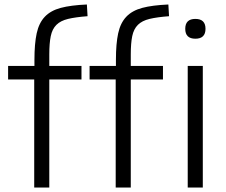

<svg xmlns="http://www.w3.org/2000/svg" viewBox="-20 -833 1002 853"><path d="M848 -661Q803 -661 803 -705Q803 -749 848 -749Q893 -749 893 -705Q893 -661 848 -661ZM814 -540H881V0H814ZM494 -480H378V-540H495V-567Q495 -639 505 -685Q515 -731 541 -758.5Q567 -786 612 -798Q657 -810 728 -813L731 -761Q678 -757 644.5 -749Q611 -741 592.5 -722.5Q574 -704 567.5 -672.5Q561 -641 561 -591V-540H704V-480H561V0H494ZM132 -480H16V-540H133V-567Q133 -639 143 -685Q153 -731 179 -758.5Q205 -786 250 -798Q295 -810 366 -813L369 -761Q316 -757 282.5 -749Q249 -741 230.5 -722.5Q212 -704 205.5 -672.5Q199 -641 199 -591V-540H342V-480H199V0H132Z"/></svg>

Font: Plata Sans Light
Style: Regular
Weight: 300
Designer: Pablo Impallari, Andres Torresi, & Cristiano Sobral
Foundry: Pablo Impallari, Andres Torresi, & Cristiano Sobral
Version: Version 1.00;December 28, 2019;FontCreator 12.0.0.2547 64-bi